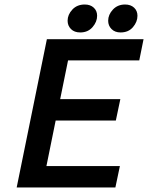

<svg xmlns="http://www.w3.org/2000/svg" viewBox="-20 -832 657 852"><path d="M188 -658H617L598 -564H282L247 -392H514L494 -297H227L186 -95H512L492 0H54ZM280 -740Q280 -767 301 -789.5Q322 -812 356 -812Q381 -812 396 -798Q411 -784 411 -762Q411 -735 390.5 -711.5Q370 -688 336 -688Q310 -688 295 -703Q280 -718 280 -740ZM460 -740Q460 -767 481 -789.5Q502 -812 535 -812Q560 -812 575 -798Q590 -784 590 -762Q590 -735 570 -711.5Q550 -688 515 -688Q490 -688 475 -703Q460 -718 460 -740Z"/></svg>

Font: Codetta
Style: Bold Italic
Weight: 700
Italic angle: -11°
Designer: Ulrich Proeller
Foundry: PROSA GmbH
Version: Version 2.00;September 29, 2018;FontCreator 11.5.0.2427 64-b